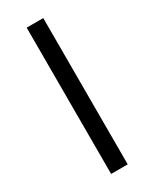

<svg xmlns="http://www.w3.org/2000/svg" viewBox="-191 -782 669 832"><g transform="rotate(-30 143.5 -366.0)"><path d="M102 -732H185V0H102Z"/></g></svg>

Font: Noto Sans CJK KR DemiLight
Style: Regular
Weight: 350
Designer: Ryoko NISHIZUKA à€õÀ (kana & ideographs); Paul D. Hunt (Latin, Greek & Cyrillic); Wenlong ZHANG NG  (bopomofo); Sandoll 
Foundry: Adobe Systems Incorporated
Version: Version 1.004 April 21, 2017